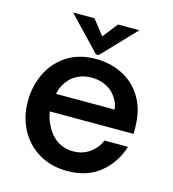

<svg xmlns="http://www.w3.org/2000/svg" viewBox="-114 -858 865 962"><g transform="rotate(15 318.5 -376.5)"><path d="M42 -277Q42 -353 73.5 -420Q105 -487 167.5 -528Q230 -569 318 -569Q392 -569 455.5 -537.5Q519 -506 557.5 -442Q596 -378 596 -285V-255H162Q168 -216 181 -193Q201 -146 238.5 -119Q276 -92 324 -92Q375 -92 411.5 -118.5Q448 -145 464 -185H586Q559 -98 492 -43.5Q425 11 321 11Q239 11 175.5 -26.5Q112 -64 77 -129.5Q42 -195 42 -277ZM473 -348Q469 -379 455 -401Q435 -436 400 -454.5Q365 -473 322 -473Q278 -473 244 -454.5Q210 -436 189 -401Q176 -381 169 -348ZM325 -591H311L146 -764H257L318 -686L379 -764H490Z"/></g></svg>

Font: Open Sauce One SemiBold
Style: Regular
Weight: 600
Designer: Alfredo Marco Pradil
Foundry: Creative Sauce Fz LLC
Version: Version 1.477